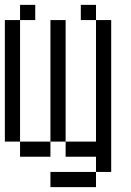

<svg xmlns="http://www.w3.org/2000/svg" viewBox="-20 -645 540 790"><path d="M125 -562.5V-625H62.5V-562.5H0Q0 -562.5 0 -62.5H62.5V0H187.5V-62.5H62.5Q62.5 -62.5 62.5 -562.5ZM375 62.5H187.5V125H375ZM375 62.5H437.5Q437.5 62.5 437.5 -562.5H375Q375 -562.5 375 -62.5H250V0H375ZM187.5 -62.5H250Q250 -62.5 250 -562.5H187.5Q187.5 -562.5 187.5 -62.5ZM375 -562.5V-625H312.5V-562.5Z"/></svg>

Font: BFUnifontExMono
Style: Regular
Weight: 500
Version: Version 15.0.06